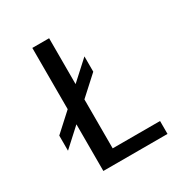

<svg xmlns="http://www.w3.org/2000/svg" viewBox="-164 -823 898 946"><g transform="rotate(-30 285.0 -350.0)"><path d="M248 -73.5H517.5V0H152.5V-265.5L51.5 -173.5V-259.5L152.5 -351.5V-700H248V-439L354 -535.5V-448.5L248 -352Z"/></g></svg>

Font: League Mono Narrow
Style: Regular
Weight: 400
Width: 3
Designer: Tyler Finck
Foundry: The League of Moveable Type / Tyler Finck
Version: Version 2.210